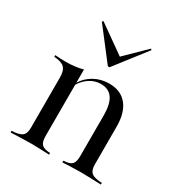

<svg xmlns="http://www.w3.org/2000/svg" viewBox="-158 -779 842 893"><g transform="rotate(30 262.5 -332.5)"><path d="M304 0V-8.9Q337.9 -10.5 349.6 -23Q361.3 -35.5 361.3 -66.9V-285.5Q361.3 -346 340.7 -375.8Q320.2 -405.6 277.4 -405.6Q246.8 -405.6 219.8 -388.7Q192.7 -371.8 173.4 -340.3V-350.8Q194.4 -386.3 230.6 -406.5Q266.9 -426.6 310.5 -426.6Q372.6 -426.6 406 -385.9Q439.5 -345.2 439.5 -269.4V-66.9Q439.5 -35.5 454.8 -23Q470.2 -10.5 510.5 -8.9V0Q500.8 -0.8 482.7 -1.2Q464.5 -1.6 443.1 -2.4Q421.8 -3.2 401.6 -3.2Q373.4 -3.2 346 -2Q318.5 -0.8 304 0ZM25.8 0V-8.9Q66.1 -10.5 81.5 -22.6Q96.8 -34.7 96.8 -66.9V-335.5Q96.8 -373.4 81 -388.7Q65.3 -404 25.8 -406.5V-415.3Q40.3 -414.5 54 -413.7Q67.7 -412.9 83.1 -412.9Q108.1 -412.9 131 -415.7Q154 -418.5 175 -424.2V-66.9Q175 -34.7 187.5 -22.6Q200 -10.5 232.3 -8.9V0Q212.1 -0.8 187.5 -2Q162.9 -3.2 134.7 -3.2Q107.3 -3.2 79 -2Q50.8 -0.8 25.8 0ZM396.8 -664.5 401.6 -658.9 272.6 -492.7H263.7L135.5 -658.9L141.1 -664.5L304 -549.2L279.8 -550Z"/></g></svg>

Font: Playfair 144pt
Style: Regular
Weight: 400
Designer: Claus Eggers Sørensen
Foundry: Claus Eggers Sørensen
Version: Version 2.001;gftools[0.9.30]